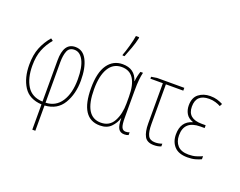

<svg xmlns="http://www.w3.org/2000/svg" viewBox="-151 -1084 2012 1607"><g transform="rotate(20 855.5 -280.5)"><path d="M50 -267Q50 -150 99.5 -72.5Q149 5 260 11V236H287V11Q398 4 450 -82.5Q502 -169 502 -289Q502 -401 467 -469.5Q432 -538 364 -538Q260 -538 260 -381V-14Q164 -18 120.5 -88Q77 -158 77 -268Q77 -351 100.5 -410.5Q124 -470 167 -521L147 -536Q101 -482 75.5 -418.5Q50 -355 50 -267ZM474 -290Q474 -166 425.5 -91.5Q377 -17 287 -14V-375Q287 -435 302.5 -474Q318 -513 364 -513Q414 -513 444 -455.5Q474 -398 474 -290Z M775 -606Q790 -643 808.5 -693.5Q827 -744 836 -787V-797H807Q801 -757 785.5 -702Q770 -647 757 -614V-606ZM925 -108H927Q927 -45 943 -17.5Q959 10 996 10Q1017 10 1033 3V-22Q1019 -15 999 -15Q975 -15 964 -37.5Q953 -60 953 -123V-358Q953 -425 957 -462Q961 -499 968 -528H945Q929 -479 926 -438H924Q894 -538 785 -538Q701 -538 652 -468.5Q603 -399 603 -260Q603 10 778 10Q841 10 876.5 -26.5Q912 -63 925 -108ZM630 -260Q630 -380 670 -446.5Q710 -513 786 -513Q926 -513 926 -300V-240Q926 -146 890.5 -80.5Q855 -15 778 -15Q630 -15 630 -260Z M1093 -528 1043 -520V-503H1154V-145Q1154 -71 1176 -30.5Q1198 10 1259 10Q1297 10 1323 -2V-26Q1294 -15 1262 -15Q1215 -15 1198 -47.5Q1181 -80 1181 -150V-503H1336V-528Z M1576 -295Q1449 -295 1449 -403Q1449 -513 1564 -513Q1594 -513 1621 -505Q1648 -497 1667 -486L1679 -509Q1654 -522 1627 -530Q1600 -538 1565 -538Q1505 -538 1463 -505.5Q1421 -473 1421 -403Q1421 -363 1439.5 -331Q1458 -299 1501 -284V-282Q1403 -254 1403 -139Q1403 -73 1441 -31.5Q1479 10 1559 10Q1599 10 1629 1.5Q1659 -7 1679 -17V-44Q1656 -33 1626 -24Q1596 -15 1559 -15Q1493 -15 1461.5 -49.5Q1430 -84 1430 -140Q1430 -270 1573 -270H1611V-295Z"/></g></svg>

Font: Noto Sans Display SemiCondensed Thin
Style: Regular
Weight: 250
Width: 4
Designer: Monotype Design team
Foundry: Monotype Imaging Inc.
Version: 1.000